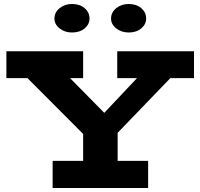

<svg xmlns="http://www.w3.org/2000/svg" viewBox="-20 -943 1005 963"><path d="M438 -230 86 -583H300L503 -377L698 -584H866L525 -230ZM244 0V-136H723V0ZM397 -72V-336H570V-72ZM12 -551V-686H397V-551ZM568 -551V-686H953V-551ZM626 -780Q589 -780 563 -800.5Q537 -821 537 -850Q537 -881 563 -902Q589 -923 626 -923Q664 -923 688.5 -902Q713 -881 713 -850Q713 -821 688.5 -800.5Q664 -780 626 -780ZM341 -780Q305 -780 279 -800.5Q253 -821 253 -850Q253 -881 279 -902Q305 -923 341 -923Q380 -923 404.5 -902Q429 -881 429 -850Q429 -821 404.5 -800.5Q380 -780 341 -780Z"/></svg>

Font: BioRhyme SemiExpanded ExtraBold
Style: Regular
Weight: 800
Width: 6
Designer: Aoife Mooney
Foundry: Aoife Mooney Type
Version: Version 1.600;gftools[0.9.33]